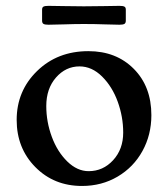

<svg xmlns="http://www.w3.org/2000/svg" viewBox="-20 -613 565 646"><path d="M256.8 -532.2Q231.4 -532.2 196 -531Q160.6 -529.8 143.1 -529.8Q131.3 -529.8 126.5 -532.5Q121.6 -535.2 121.6 -543.5V-580.6Q121.6 -588.4 126.5 -590.8Q131.3 -593.3 143.1 -593.3Q160.6 -593.3 196 -592.5Q231.4 -591.8 256.8 -591.8H267.6Q298.8 -591.8 332 -592.5Q365.2 -593.3 381.8 -593.3Q393.6 -593.3 398.4 -590.8Q403.3 -588.4 403.3 -580.6V-543.5Q403.3 -535.2 398.4 -532.5Q393.6 -529.8 381.8 -529.8Q365.2 -529.8 332 -531Q298.8 -532.2 267.6 -532.2ZM36.1 -209.5Q36.1 -307.1 104.7 -374Q173.3 -440.9 277.3 -440.9Q371.1 -440.9 430.2 -381.3Q489.3 -321.8 489.3 -225.6Q489.3 -159.2 459.2 -104.7Q429.2 -50.3 375.7 -18.8Q322.3 12.7 255.9 12.7Q161.6 12.7 98.9 -50.8Q36.1 -114.3 36.1 -209.5ZM278.3 -37.1Q326.7 -37.1 360.6 -74Q394.5 -110.8 394.5 -167Q394.5 -219.7 376.2 -270.5Q357.9 -321.3 323.5 -355.5Q289.1 -389.6 247.6 -389.6Q201.2 -389.6 168.5 -352.3Q135.7 -314.9 135.7 -256.3Q135.7 -203.1 154.3 -152.8Q172.9 -102.5 206.3 -69.8Q239.7 -37.1 278.3 -37.1Z"/></svg>

Font: Cooper* Medium
Style: Regular
Weight: 500
Designer: Owen Earl
Foundry: indestructible type*
Version: Version 0.001